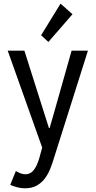

<svg xmlns="http://www.w3.org/2000/svg" viewBox="-20 -800 515 1033"><path d="M115.2 212.9Q91.3 212.9 68.8 206.5Q46.4 200.2 35.2 194.3L65.4 120.1Q76.7 127.4 90.8 132.6Q105 137.7 115.2 137.7Q139.2 137.7 154.3 122.6Q169.4 107.4 178.2 86.9Q187 66.4 191.4 50.8L216.8 -42V21.5L21.5 -527.3H111.3L211.9 -210L243.2 -111.3H247.1L275.4 -210L365.2 -527.3H453.1L263.7 71.3Q257.8 89.8 247.8 114Q237.8 138.2 220.9 160.6Q204.1 183.1 178.5 198Q152.8 212.9 115.2 212.9ZM240.2 -574.2 201.2 -610.4 305.7 -780.3 370.1 -723.6Z"/></svg>

Font: Reddit Sans Condensed
Style: Regular
Weight: 400
Designer: Stephen Hutchings
Foundry: Reddit
Version: Version 1.014